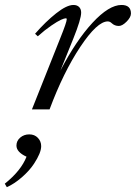

<svg xmlns="http://www.w3.org/2000/svg" viewBox="-103 -445 553 781"><path d="M26.9 0 142.1 -289.6Q168.5 -355 168.5 -366.7Q168.5 -370.6 164.6 -370.6Q158.7 -370.6 145 -364.5Q131.3 -358.4 105.2 -340.6Q79.1 -322.8 50.8 -297.4L39.6 -307.6Q82.5 -356.9 125.5 -390.9Q168.5 -424.8 195.8 -424.8Q210.4 -424.8 218.8 -416.5Q227.1 -408.2 227.1 -393.6Q227.1 -367.2 195.3 -288.1L142.6 -157.7Q206.1 -279.8 273.2 -352.3Q340.3 -424.8 391.1 -424.8Q429.7 -424.8 429.7 -390.1Q429.7 -375 412.1 -357.2Q394.5 -339.4 380.4 -339.4Q363.8 -339.4 352.1 -350.1Q344.2 -357.9 335.4 -357.9Q292.5 -357.9 223.6 -254.4Q154.8 -150.9 98.6 0ZM-75.2 316.4 -83.5 302.2Q-17.1 249 4.9 192.4Q-36.1 173.8 -36.1 147Q-36.1 127.9 -20.8 114.7Q-5.4 101.6 16.1 101.6Q37.6 101.6 51 115.7Q64.5 129.9 64.5 149.4Q64.5 176.8 35.2 221.2Q16.6 249.5 -14.4 276.4Q-45.4 303.2 -75.2 316.4Z"/></svg>

Font: Elstob 18pt
Style: Italic
Weight: 400
Italic angle: -20°
Designer: Peter S. Baker
Version: Version 1.015